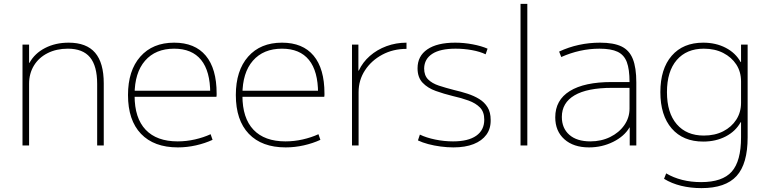

<svg xmlns="http://www.w3.org/2000/svg" viewBox="-20 -750 3970 990"><path d="M96 0V-520H130V-426H132Q159 -475 212.5 -502.5Q266 -530 334 -530Q426 -530 470.5 -478Q515 -426 515 -320V0H481V-317Q481 -410 444 -454.5Q407 -499 330 -499Q271 -499 225.5 -476Q180 -453 155 -412Q130 -371 130 -318V0Z M897 10Q774 10 707 -60Q640 -130 640 -260Q640 -386 703.5 -458Q767 -530 878 -530Q985 -530 1041 -463Q1097 -396 1097 -268Q1097 -263 1097 -259.5Q1097 -256 1096 -251H658V-282H1075L1064 -269Q1064 -383 1017 -441Q970 -499 878 -499Q782 -499 728 -437Q674 -375 674 -262V-257Q674 -141 731 -81Q788 -21 896 -21Q941 -21 985 -31Q1029 -41 1066 -58L1076 -29Q1037 -11 990.5 -0.5Q944 10 897 10Z M1453 10Q1330 10 1263 -60Q1196 -130 1196 -260Q1196 -386 1259.5 -458Q1323 -530 1434 -530Q1541 -530 1597 -463Q1653 -396 1653 -268Q1653 -263 1653 -259.5Q1653 -256 1652 -251H1214V-282H1631L1620 -269Q1620 -383 1573 -441Q1526 -499 1434 -499Q1338 -499 1284 -437Q1230 -375 1230 -262V-257Q1230 -141 1287 -81Q1344 -21 1452 -21Q1497 -21 1541 -31Q1585 -41 1622 -58L1632 -29Q1593 -11 1546.5 -0.5Q1500 10 1453 10Z M1795 0V-520H1828V-386H1830Q1850 -429 1887 -461.5Q1924 -494 1973 -512Q2022 -530 2076 -530V-498Q2007 -498 1951 -468Q1895 -438 1862 -387.5Q1829 -337 1829 -275V0Z M2318 10Q2286 10 2252 5.5Q2218 1 2188 -7Q2158 -15 2135 -26L2145 -56Q2178 -40 2224 -30.5Q2270 -21 2316 -21Q2394 -21 2435.5 -50Q2477 -79 2477 -133Q2477 -173 2455 -195.5Q2433 -218 2396 -231.5Q2359 -245 2314 -255Q2269 -266 2227 -281Q2185 -296 2159 -323.5Q2133 -351 2133 -398Q2133 -461 2183.5 -495.5Q2234 -530 2327 -530Q2372 -530 2417 -521.5Q2462 -513 2494 -499L2484 -470Q2455 -484 2413.5 -491.5Q2372 -499 2329 -499Q2250 -499 2209 -472.5Q2168 -446 2167 -397Q2167 -361 2187.5 -340.5Q2208 -320 2243 -308.5Q2278 -297 2321 -286Q2356 -278 2390 -267Q2424 -256 2451 -239.5Q2478 -223 2494 -197Q2510 -171 2510 -132Q2511 -87 2488 -55.5Q2465 -24 2422 -7Q2379 10 2318 10Z M2664 0V-730H2699V0Z M3017 10Q2937 10 2890 -32Q2843 -74 2843 -145Q2843 -234 2918 -280.5Q2993 -327 3134 -327H3226Q3226 -393 3212 -430Q3198 -467 3164.5 -483Q3131 -499 3071 -499Q3020 -499 2970.5 -488Q2921 -477 2874 -456L2863 -484Q2912 -507 2965 -518.5Q3018 -530 3074 -530Q3144 -530 3184.5 -510.5Q3225 -491 3243 -446Q3261 -401 3261 -325V0H3227V-93H3226Q3199 -47 3141.5 -18.5Q3084 10 3017 10ZM3024 -21Q3080 -21 3126 -43.5Q3172 -66 3199 -104.5Q3226 -143 3226 -190V-297H3136Q3008 -297 2942.5 -258.5Q2877 -220 2877 -147Q2877 -89 2915.5 -55Q2954 -21 3024 -21Z M3597 220Q3541 220 3492 208Q3443 196 3404 172L3415 144Q3452 166 3497.5 177.5Q3543 189 3595 189Q3705 189 3753 135Q3801 81 3801 -42V-120H3799Q3773 -73 3722 -46.5Q3671 -20 3606 -20Q3502 -20 3443.5 -87.5Q3385 -155 3385 -275Q3385 -395 3443.5 -462.5Q3502 -530 3606 -530Q3671 -530 3722 -503.5Q3773 -477 3799 -430H3801V-520H3835V-42Q3835 95 3778 157.5Q3721 220 3597 220ZM3609 -51Q3666 -51 3709 -73Q3752 -95 3776.5 -133Q3801 -171 3801 -220V-330Q3801 -380 3776.5 -417.5Q3752 -455 3709 -477Q3666 -499 3609 -499Q3520 -499 3469.5 -440.5Q3419 -382 3419 -275Q3419 -168 3469.5 -109.5Q3520 -51 3609 -51Z"/></svg>

Font: M PLUS 1 ExtraLight
Style: Regular
Weight: 250
Version: Version 1.001